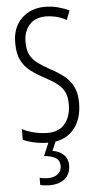

<svg xmlns="http://www.w3.org/2000/svg" viewBox="-63 -761 527 1039"><g transform="rotate(-5 200.5 -242.0)"><path d="M361 -191Q361 -98 312.5 -44Q264 10 180 10Q144 10 107 3Q70 -4 40 -18V-76Q70 -60 107.5 -51.5Q145 -43 178 -43Q241 -43 273 -83.5Q305 -124 305 -187Q305 -228 292.5 -254Q280 -280 253.5 -300.5Q227 -321 185 -343Q144 -365 112.5 -389Q81 -413 63 -448.5Q45 -484 45 -541Q44 -626 94 -675Q144 -724 222 -724Q260 -724 294.5 -714.5Q329 -705 353 -693L334 -643Q304 -659 275.5 -665.5Q247 -672 223 -672Q165 -672 133 -636.5Q101 -601 101 -543Q101 -500 115 -473Q129 -446 155.5 -426.5Q182 -407 220 -386Q266 -362 297 -336.5Q328 -311 344.5 -276.5Q361 -242 361 -191ZM278 141Q278 188 247.5 214Q217 240 164 240Q134 240 113 234V195Q135 201 158 201Q191 201 211.5 185Q232 169 232 141Q232 110 208.5 96.5Q185 83 147 80L181 0H219L195 56Q235 63 256.5 85Q278 107 278 141Z"/></g></svg>

Font: Noto Sans Thai ExtCond Light
Style: Regular
Weight: 300
Width: 2
Designer: Monotype Design Team
Foundry: Monotype Imaging Inc.
Version: Version 2.002; ttfautohint (v1.8.4.7-5d5b)